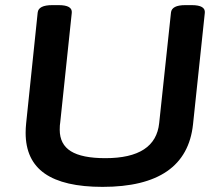

<svg xmlns="http://www.w3.org/2000/svg" viewBox="-20 -722 860 749"><path d="M380 7Q229 7 154.5 -45Q80 -97 80 -204Q80 -222 82 -241L127 -673Q130 -702 184 -702H209Q263 -702 260 -672L215 -245Q213 -235 213 -216Q213 -159 256.5 -132Q300 -105 391 -105Q587 -105 601 -242L647 -673Q650 -702 703 -702H728Q782 -702 779 -672L733 -237Q707 7 380 7Z"/></svg>

Font: Asap Expanded Expanded SemiBold
Style: Italic
Weight: 600
Width: 7
Italic angle: -6°
Designer: Pablo Cosgaya
Foundry: Omnibus-Type
Version: Version 3.001; ttfautohint (v1.8.4.7-5d5b)